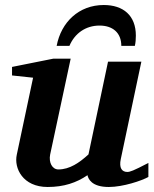

<svg xmlns="http://www.w3.org/2000/svg" viewBox="-20 -734 614 766"><path d="M572 -28V-84C511 -52 498 -48 488 -48C467 -48 454 -63 462 -100L544 -488H411L333 -118C297 -85 258 -58 213 -58C188 -58 174 -86 180 -117L262 -500H193L28 -467V-433L112 -424L47 -117C35 -63 71 12 170 12C235 12 285 -5 329 -35C332 -21 345 12 414 12C471 12 545 -13 572 -28ZM522 -592C522 -672 472 -714 394 -714C295 -714 224 -646 206 -551H257C278 -601 322 -632 377 -632C429 -632 464 -604 464 -551H518C521 -564 522 -578 522 -592Z"/></svg>

Font: Veleka
Style: Bold Italic
Weight: 700
Italic angle: -12°
Designer: Stefan Peev, Context Ltd, 2016; SIL International, 1997-2014.
Foundry: Stefan Peev, Context Ltd, 2016
Version: Version 5.000